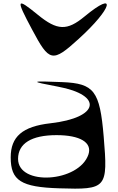

<svg xmlns="http://www.w3.org/2000/svg" viewBox="-20 -1126 706 1148"><path d="M44 -185C44 -46 106 -7 335 0C618 9 626 0 600 -309C577 -583 543 -627 353 -635C159 -643 155 -640 326 -608C600 -557 573 -422 282 -389C114 -370 44 -309 44 -185ZM88 -176C88 -268 168 -318 318 -318C459 -318 532 -274 509 -203C453 -35 88 -12 88 -176ZM172 -949C275 -755 293 -750 450 -893C653 -1077 682 -1190 485 -1027C381 -941 322 -943 207 -1037C77 -1143 73 -1134 172 -949Z"/></svg>

Font: Venom Sans
Style: Regular
Weight: 400
Version: Version 1.001